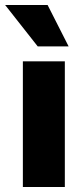

<svg xmlns="http://www.w3.org/2000/svg" viewBox="-46 -744 321 764"><path d="M-25.5 -724H143.5L227 -559.5H104ZM45 -500H212V0H45Z"/></svg>

Font: Overused Grotesk ExtraBold
Style: Regular
Weight: 800
Version: Version 0.004